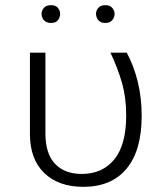

<svg xmlns="http://www.w3.org/2000/svg" viewBox="-20 -704 629 744"><path d="M156 -500V-187Q156 -109 193 -69.5Q230 -30 297 -30Q377 -30 423 -86.5Q469 -143 469 -257Q469 -326 452.5 -383.5Q436 -441 408 -500H471Q498 -451 513.5 -388.5Q529 -326 529 -255Q529 -121 470.5 -50.5Q412 20 303 20Q207 20 151.5 -33.5Q96 -87 96 -185V-500ZM141 -650Q141 -663 150 -673.5Q159 -684 178 -684Q196 -684 204.5 -673.5Q213 -663 213 -650Q213 -637 204.5 -626Q196 -615 178 -615Q166 -615 157.5 -620Q149 -625 145 -633.5Q141 -642 141 -650ZM352 -650Q352 -663 361 -673.5Q370 -684 388 -684Q406 -684 415 -673.5Q424 -663 424 -650Q424 -637 415 -626Q406 -615 388 -615Q376 -615 368 -620Q360 -625 356 -633.5Q352 -642 352 -650Z"/></svg>

Font: Moderustic Light
Style: Regular
Weight: 300
Designer: Tural Alisoy
Foundry: TAFT Foundry
Version: Version 2.120